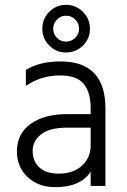

<svg xmlns="http://www.w3.org/2000/svg" viewBox="-20 -769 526 794"><path d="M253 -704C268.3 -704 281.2 -698.7 291.5 -688C301.8 -677.3 307 -664.7 307 -650C307 -635.3 301.7 -622.8 291 -612.5C280.3 -602.2 267.7 -597 253 -597C238.3 -597 225.8 -602.2 215.5 -612.5C205.2 -622.8 200 -635.3 200 -650C200 -664.7 205.2 -677.3 215.5 -688C225.8 -698.7 238.3 -704 253 -704ZM253 -552C280.3 -552 303.7 -561.5 323 -580.5C342.3 -599.5 352 -622.7 352 -650C352 -677.3 342.3 -700.7 323 -720C303.7 -739.3 280.3 -749 253 -749C225.7 -749 202.5 -739.3 183.5 -720C164.5 -700.7 155 -677.3 155 -650C155 -623.3 164.5 -600.3 183.5 -581C202.5 -561.7 225.7 -552 253 -552ZM355 -241V-168C355 -134 343 -106 319 -84C295 -62 263 -51 223 -51C187.7 -51 160.8 -59.7 142.5 -77C124.2 -94.3 115 -117 115 -145C115 -172.3 126.7 -195.2 150 -213.5C173.3 -231.8 208.7 -241 256 -241ZM87 -414C129 -442.7 176.3 -457 229 -457C274.3 -457 306.7 -445.5 326 -422.5C345.3 -399.5 355 -365.3 355 -320V-297H256C194 -297 144.2 -283.5 106.5 -256.5C68.8 -229.5 50 -191.7 50 -143C50 -99.7 64.8 -64.2 94.5 -36.5C124.2 -8.8 162.3 5 209 5C278.3 5 327 -16.3 355 -59V0H416V-320C416 -450 354 -515 230 -515C173.3 -515 125.7 -503.3 87 -480Z"/></svg>

Font: Hind Light
Style: Regular
Weight: 300
Designer: Manushi Parikh, Satya Rajpurohit
Foundry: Indian Type Foundry
Version: Version 1.201;PS 1.0;hotconv 1.0.78;makeotf.lib2.5.61930; tt